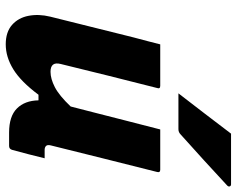

<svg xmlns="http://www.w3.org/2000/svg" viewBox="-100 -734 845 686"><g transform="rotate(90 323.0 -390.5)"><path d="M138 -540H286Q298 -540 294 -529Q272 -442 250.5 -356.5Q229 -271 208 -184Q199 -148 236 -148Q261 -148 291 -163.5Q321 -179 360 -220Q372 -266 383.5 -311.5Q395 -357 409 -411.5Q423 -466 442 -540H586Q597 -540 594 -529Q570 -433 544.5 -332Q519 -231 499 -149Q496 -137 501 -132Q506 -127 515 -127H545Q538 -98 530.5 -69Q523 -40 515 -11Q512 0 501 0H453Q395 0 367 -28Q339 -56 338 -105H318Q271 -42 227 -15Q183 12 138 12Q94 12 68.5 -10.5Q43 -33 36 -69.5Q29 -106 39 -147Q57 -221 76 -295.5Q95 -370 113 -444Q120 -470 126.5 -495Q133 -520 138 -540ZM457 -793H638Q644 -793 645.5 -788Q647 -783 641 -778Q595 -735 552.5 -696.5Q510 -658 460 -613Q452 -605 441 -605H313Q349 -652 385 -698.5Q421 -745 457 -793Z"/></g></svg>

Font: Recursive Sn Lnr St XBd
Style: Italic
Weight: 800
Italic angle: -15°
Version: Version 1.079;hotconv 1.0.112;makeotfexe 2.5.65598; ttfautoh